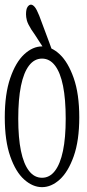

<svg xmlns="http://www.w3.org/2000/svg" viewBox="-25 -793 365 808"><path d="M251.5 -293.5Q251.5 -458 206.5 -517.1Q184.1 -546.4 151.9 -546.4Q119.6 -546.4 97.2 -517.1Q74.7 -487.8 63.2 -431.6Q51.8 -375.5 51.8 -293.5Q51.8 -132.3 97.2 -73.7Q119.6 -44.9 151.9 -44.9Q184.1 -44.9 206.3 -74Q228.5 -103 240 -158Q251.5 -212.9 251.5 -293.5ZM151.9 -5.4Q112.8 -5.4 76.9 -37.4Q41 -69.3 18.1 -135Q-4.9 -200.7 -4.9 -299.1Q-4.9 -397.5 18.1 -464.4Q41 -531.2 76.9 -564.5Q112.8 -597.7 151.9 -597.7Q190.9 -597.7 226.3 -564.5Q261.7 -531.2 285.2 -464.4Q308.6 -397.5 308.6 -299.3Q308.6 -201.2 285.2 -135.3Q261.7 -69.3 226.3 -37.4Q190.9 -5.4 151.9 -5.4ZM140.1 -727.1Q153.3 -691.4 182.1 -614.7Q191.9 -588.9 200.7 -561L188 -544.9Q151.4 -601.1 135.3 -626Q121.6 -647.9 106.4 -669.4Q91.8 -692.9 88.1 -707Q84.5 -721.2 84.5 -732.4Q84.5 -754.9 91.1 -764.2Q97.7 -773.4 105.2 -773.4Q112.8 -773.4 121.1 -763.7Q129.4 -753.9 140.1 -727.1Z"/></svg>

Font: Scarab Serif
Style: Condensed-Light
Weight: 300
Designer: John Roberts
Foundry: Scarab
Version: 1.0